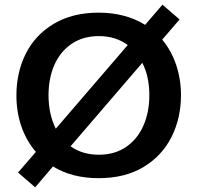

<svg xmlns="http://www.w3.org/2000/svg" viewBox="-20 -746 860 819"><path d="M752 -340Q752 -242 711.5 -161.5Q671 -81 592 -33.5Q513 14 401 14Q287 14 206 -36L130 53L57 -10L133 -98Q92 -146 71 -207.5Q50 -269 50 -339Q50 -437 90 -517Q130 -597 209.5 -644.5Q289 -692 401 -692Q515 -692 599 -640L673 -726L746 -663L672 -577Q711 -530 731.5 -469Q752 -408 752 -340ZM218 -197 525 -554Q473 -592 402 -592Q334 -592 285.5 -559Q237 -526 212 -469Q187 -412 187 -340Q187 -259 218 -197ZM617 -340Q617 -420 587 -478L281 -122Q331 -86 402 -86Q469 -86 517.5 -119Q566 -152 591.5 -209.5Q617 -267 617 -340Z"/></svg>

Font: MartelSansBold
Style: Bold
Weight: 700
Designer: Dan Reynolds and Mathieu Réguer
Foundry: Dan Reynolds and Mathieu Réguer
Version: Version 1.002; ttfautohint (v1.1) -l 5 -r 5 -G 72 -x 0 -D la